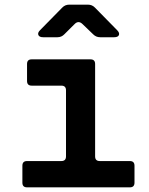

<svg xmlns="http://www.w3.org/2000/svg" viewBox="-20 -805 640 825"><path d="M96.2 0Q76.2 0 76.2 -20V-93Q76.2 -113 96.2 -113H243.6Q263.6 -113 263.6 -133V-417Q263.6 -437 243.6 -437H116.2Q96.2 -437 96.2 -457V-530Q96.2 -550 116.2 -550H368.7Q388.7 -550 388.7 -530V-133Q388.7 -113 408.7 -113H537.9Q557.9 -113 557.9 -93V-20Q557.9 0 537.9 0ZM165.5 -645Q149 -645 144.9 -654.5Q140.8 -663.9 152.1 -675.3L247.2 -772.1Q259.5 -785 277.1 -785H358.4Q375.9 -785 388.2 -772.1L483.3 -675.3Q494.6 -663.9 491 -654.5Q487.3 -645 470.4 -645H410.4Q392.9 -645 380.6 -657.3L334.3 -701.8Q316.6 -718.7 299.8 -700.8L256.7 -657.9Q244.4 -645 226.9 -645Z"/></svg>

Font: Pitagon Sans Mono
Style: Regular
Weight: 400
Monospace: yes
Designer: Travis Tran
Foundry: Pitagon
Version: Version 1.001;gftools[0.9.26]